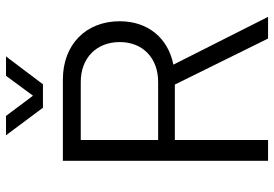

<svg xmlns="http://www.w3.org/2000/svg" viewBox="-160 -774 934 655"><g transform="rotate(-90 307.5 -447.0)"><path d="M347 -768 442 -894H376L308 -802L239 -894H173L267 -768ZM503 0H577L414 -323C504 -341 562 -409 562 -506C562 -622 482 -700 363 -700H86V0H157V-318H346ZM157 -639H355C436 -639 491 -586 491 -506C491 -427 436 -375 355 -375H157Z"/></g></svg>

Font: Arthouse Owned
Style: Regular
Weight: 400
Designer: Jeremy Tribby
Foundry: Tribby Type
Version: Version 1.000;PS 001.000;hotconv 1.0.88;makeotf.lib2.5.64775